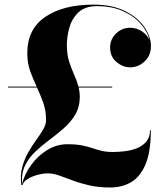

<svg xmlns="http://www.w3.org/2000/svg" viewBox="-20 -780 696 830"><path d="M98 -550Q98 -654.5 176 -707.2Q254 -760 384 -760Q465 -760 520.5 -732.2Q576 -704.5 604.2 -663Q632.5 -621.5 632.5 -580.5Q632.5 -540.5 605.5 -514.8Q578.5 -489 542.5 -489Q510.5 -489 483.2 -512.2Q456 -535.5 456 -575Q456 -610.5 481.8 -635.2Q507.5 -660 542.5 -660Q570 -660 593.2 -644.8Q616.5 -629.5 626 -606.5Q618 -643.5 588.2 -677.2Q558.5 -711 510.8 -732.2Q463 -753.5 399.5 -753.5Q348 -753.5 319.5 -726.8Q291 -700 280 -661Q269 -622 269 -585Q269 -545.5 278.5 -515Q288 -484.5 300 -458.5Q312 -432.5 319 -405.5H465V-401.5H320Q325 -382 325 -363Q325 -318.5 306 -285.8Q287 -253 257.2 -226.8Q227.5 -200.5 194.8 -176.2Q162 -152 133.5 -125.2Q105 -98.5 88.5 -64.8Q72 -31 75.5 14.5Q86.5 -28 115 -67.2Q143.5 -106.5 184.2 -131.5Q225 -156.5 271.5 -156.5Q309 -156.5 334 -151.5Q359 -146.5 378.8 -139.8Q398.5 -133 419 -128Q439.5 -123 468 -123Q491.5 -123 519.2 -126.2Q547 -129.5 571.8 -139.2Q596.5 -149 612.5 -167.8Q628.5 -186.5 628.5 -217H632Q632 -125.5 609.8 -71.2Q587.5 -17 548 6.8Q508.5 30.5 456.5 30.5Q405.5 30.5 365.5 21.2Q325.5 12 294 0Q262.5 -12 236.5 -21.2Q210.5 -30.5 187 -30.5Q166.5 -30.5 142.8 -24.2Q119 -18 100.5 -6.8Q82 4.5 77 20H72.5Q66.5 -21.5 75.8 -56.2Q85 -91 101.5 -120.2Q118 -149.5 136 -174Q154 -198.5 166.5 -220Q179 -241.5 179 -260.5Q179 -302.5 167 -336Q155 -369.5 140 -401.5H14.5V-405.5H138.5Q123 -438 110.5 -472.5Q98 -507 98 -550Z"/></svg>

Font: Bodoni* 48pt
Style: Bold
Weight: 700
Version: Version 2.3